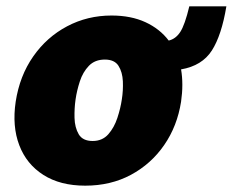

<svg xmlns="http://www.w3.org/2000/svg" viewBox="-20 -576 734 606"><path d="M249 10Q170 10 116.8 -24Q63.5 -58 40.8 -117.8Q18 -177.5 29.5 -255Q42 -336.5 84.8 -397.8Q127.5 -459 191.8 -493Q256 -527 332 -527Q393.5 -527 439 -506Q484.5 -485 512.5 -448Q534.5 -453 549 -475.2Q563.5 -497.5 577.5 -556H694.5Q679.5 -465 648.8 -416.8Q618 -368.5 551.5 -357Q555.5 -334 555.5 -308.2Q555.5 -282.5 551.5 -255Q539.5 -178 498.2 -118.2Q457 -58.5 393.2 -24.2Q329.5 10 249 10ZM272.5 -131Q303 -131 321.8 -152.2Q340.5 -173.5 350.5 -204Q360.5 -234.5 364.5 -262Q369 -290 367.8 -319.2Q366.5 -348.5 354 -368.2Q341.5 -388 311 -388Q279.5 -388 260.5 -368.2Q241.5 -348.5 232 -319.2Q222.5 -290 218.5 -262Q214.5 -234.5 215.2 -204Q216 -173.5 228.5 -152.2Q241 -131 272.5 -131Z"/></svg>

Font: Public Sans Thin Black
Style: Italic
Weight: 900
Italic angle: -8°
Version: Version 2.001